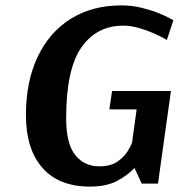

<svg xmlns="http://www.w3.org/2000/svg" viewBox="-20 -680 665 711"><path d="M565 0H505L478 -58Q453 -31 413.5 -10Q374 11 313 11Q198 11 137 -58.5Q76 -128 76 -254Q76 -377 119 -468.5Q162 -560 241.5 -610Q321 -660 429 -660Q468 -660 503 -651.5Q538 -643 564.5 -632.5Q591 -622 606.5 -613.5Q622 -605 622 -605L598 -532Q598 -532 583.5 -540Q569 -548 545 -558.5Q521 -569 492.5 -577Q464 -585 436 -585Q338 -585 281.5 -504.5Q225 -424 225 -242Q225 -148 258.5 -106Q292 -64 348 -64Q389 -64 414 -81Q439 -98 452 -119Q465 -140 469 -152L486 -275H385L395 -343H613Z"/></svg>

Font: Arsenal SC
Style: Bold Italic
Weight: 700
Italic angle: -9.10001°
Designer: Andrij Shevchenko
Foundry: Stairsfor
Version: Version 2.001; ttfautohint (v1.8.4.7-5d5b)